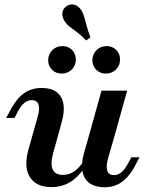

<svg xmlns="http://www.w3.org/2000/svg" viewBox="-20 -818 646 851"><path d="M234.7 -208.1 216.1 -141.1Q202.4 -92.7 213.3 -67.7Q224.2 -42.7 258.9 -42.7Q289.5 -42.7 315.7 -63.3Q341.9 -83.9 363.7 -126.6L371.8 -105.6Q341.9 -46.8 301.2 -17.7Q260.5 11.3 208.1 11.3Q140.3 11.3 112.5 -33.1Q84.7 -77.4 105.6 -153.2L121 -208.1ZM121 -208.1 147.6 -303.2Q157.3 -336.3 150.4 -355.2Q143.5 -374.2 121 -374.2Q103.2 -374.2 88.3 -362.1Q73.4 -350 59.7 -325L44.4 -295.2H7.3L27.4 -332.3Q44.4 -363.7 64.1 -385.1Q83.9 -406.5 108.9 -417.3Q133.9 -428.2 163.7 -428.2Q206.5 -428.2 230.6 -410.1Q254.8 -391.9 260.9 -358.5Q266.9 -325 254 -279L234.7 -208.1ZM371.8 -208.1 429.8 -416.1H543.5L485.5 -208.1ZM458.1 -112.9Q449.2 -79.8 455.6 -60.9Q462.1 -41.9 485.5 -41.9Q503.2 -41.9 518.1 -54.4Q533.1 -66.9 546 -91.1L562.1 -121H598.4L579 -83.9Q562.1 -52.4 542.3 -31Q522.6 -9.7 498 1.2Q473.4 12.1 441.9 12.1Q400 11.3 375.8 -6.9Q351.6 -25 345.6 -58.1Q339.5 -91.1 351.6 -137.1L371.8 -208.1H485.5ZM449.2 -491.9Q423.4 -491.9 406.5 -508.9Q389.5 -525.8 389.5 -550.8Q389.5 -577.4 407.7 -595.6Q425.8 -613.7 452.4 -613.7Q478.2 -613.7 495.2 -596.8Q512.1 -579.8 512.1 -554Q512.1 -527.4 494 -509.7Q475.8 -491.9 449.2 -491.9ZM253.2 -491.9Q227.4 -491.9 210.5 -508.9Q193.5 -525.8 193.5 -550.8Q193.5 -577.4 211.7 -595.6Q229.8 -613.7 256.5 -613.7Q282.3 -613.7 299.2 -596.8Q316.1 -579.8 316.1 -554Q316.1 -527.4 298 -509.7Q279.8 -491.9 253.2 -491.9ZM362.1 -638.7Q340.3 -661.3 321.8 -675Q303.2 -688.7 289.5 -699.2Q275.8 -709.7 266.9 -723.4Q254.8 -741.1 256.5 -760.1Q258.1 -779 274.2 -790.3Q290.3 -801.6 308.5 -797.2Q326.6 -792.7 338.7 -775Q348.4 -760.5 353.2 -743.5Q358.1 -726.6 363.7 -704.8Q369.4 -683.1 380.6 -652.4Z"/></svg>

Font: Playfair 9pt
Style: Bold Italic
Weight: 700
Italic angle: -15.6°
Designer: Claus Eggers Sørensen
Foundry: Claus Eggers Sørensen
Version: Version 2.203